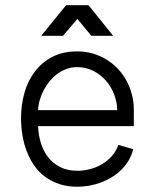

<svg xmlns="http://www.w3.org/2000/svg" viewBox="-20 -710 596 739"><path d="M435.5 -152.3Q427.2 -127.9 410.6 -109.4Q394 -90.8 372.6 -78.1Q351.1 -65.4 326.7 -59.1Q302.2 -52.7 277.8 -52.7Q240.7 -52.7 212.9 -66.4Q185.1 -80.1 166.3 -103.5Q147.5 -127 137.7 -158.2Q127.9 -189.5 126.5 -224.6H495.1V-288.1Q495.1 -318.8 487.5 -347.2Q480 -375.5 466.3 -400.4Q452.6 -425.3 433.1 -445.8Q413.6 -466.3 389.2 -481.2Q364.7 -496.1 336.4 -504.2Q308.1 -512.2 276.9 -512.2Q222.2 -512.2 181.6 -491.2Q141.1 -470.2 114.3 -434.8Q87.4 -399.4 74.2 -353Q61 -306.6 61 -255.9Q61 -221.7 66.4 -189Q71.8 -156.2 83.3 -126.7Q94.7 -97.2 112.1 -72.3Q129.4 -47.4 153.6 -29.5Q177.7 -11.7 208.5 -1.5Q239.3 8.8 277.3 8.8Q300.3 8.8 323.7 4.6Q347.2 0.5 369.1 -7.8Q391.1 -16.1 410.9 -28.3Q430.7 -40.5 447 -56.6Q463.4 -72.8 475.1 -92.5Q486.8 -112.3 492.7 -135.7ZM126.5 -286.1Q127.4 -305.7 133.1 -325.2Q138.7 -344.7 148.4 -363.3Q158.2 -381.8 171.4 -397.9Q184.6 -414.1 201.2 -426Q217.8 -438 236.8 -444.8Q255.9 -451.7 276.9 -451.7Q310.5 -451.7 338.6 -437.5Q366.7 -423.3 387 -400.4Q407.2 -377.4 418.9 -347.7Q430.7 -317.9 431.2 -286.1ZM331.5 -572.3H415.5L320.8 -689.9H234.4L138.7 -572.3H222.7L277.8 -637.2Z"/></svg>

Font: Saysettha
Style: Regular
Weight: 400
Designer: John M. Durdin
Foundry: Lao Script for Windows
Version: Version 2.201